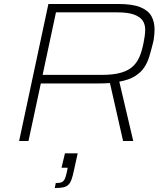

<svg xmlns="http://www.w3.org/2000/svg" viewBox="-20 -708 836 964"><path d="M76 0 223 -688H573Q646 -688 685.5 -671.5Q725 -655 740.5 -626.5Q756 -598 756 -560Q756 -549 755 -536.5Q754 -524 752 -511Q750 -498 746 -484Q738 -452 729 -422.5Q720 -393 703.5 -368.5Q687 -344 657.5 -325.5Q628 -307 579 -298L649 0H598L532 -291Q518 -290 502 -289.5Q486 -289 469 -289H185L123 0ZM194 -332H490Q551 -332 589 -343.5Q627 -355 648.5 -376Q670 -397 681.5 -425.5Q693 -454 700 -489Q704 -508 706.5 -526Q709 -544 709 -559Q709 -586 696 -605Q683 -624 652.5 -635Q622 -646 568 -646H261ZM255 236 260 211Q279 211 289 207Q299 203 305 191Q311 179 316 154L320 134H289L306 62H370L352 144Q346 174 339.5 192Q333 210 323.5 219.5Q314 229 298 232.5Q282 236 255 236Z"/></svg>

Font: Saira Expanded ExtraLight
Style: Italic
Weight: 250
Width: 7
Italic angle: -12°
Designer: Hector Gatti with collaboration of the Omnibus-Type team
Foundry: Omnibus-Type
Version: Version 1.101